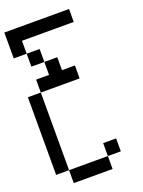

<svg xmlns="http://www.w3.org/2000/svg" viewBox="-182 -998 863 1162"><g transform="rotate(-20 250.0 -417.0)"><path d="M0 0V-500H83.3V0ZM0 -750V-916.7H416.7V-833.3H83.3V-750ZM166.7 -583.3V-666.7H250V-583.3H333.3V-500H83.3V-583.3ZM166.7 -750V-666.7H83.3V-750ZM333.3 0V-83.3H416.7V0ZM333.3 83.3H83.3V0H333.3Z"/></g></svg>

Font: Galmuri11 Condensed
Style: Regular
Weight: 400
Width: 3
Designer: Lee Minseo (quiple)
Version: Version 2.399;hotconv 1.1.1;makeotfexe 2.6.0 DEVELOPMENT